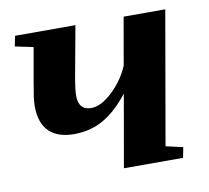

<svg xmlns="http://www.w3.org/2000/svg" viewBox="-59 -524 643 590"><g transform="rotate(-10 262.5 -229.5)"><path d="M176.3 -245.6Q176.3 -199.7 215.8 -199.7Q246.6 -199.7 282.5 -233.6Q318.4 -267.6 336.4 -311L362.3 -459H492.2L419.9 -44.4L473.1 -32.2L466.8 0H282.2L321.8 -226.1Q284.7 -178.2 243.7 -154.1Q202.6 -129.9 149.9 -129.9Q99.6 -129.9 72.5 -156.2Q45.4 -182.6 45.4 -235.8Q45.4 -247.1 47.6 -263.9Q49.8 -280.8 73.7 -415L17.1 -426.8L23.4 -459H211.9L187 -323.2Q176.3 -267.1 176.3 -245.6Z"/></g></svg>

Font: Tinos
Style: Bold Italic
Weight: 700
Italic angle: -16.333°
Designer: Steve Matteson
Foundry: Monotype Imaging Inc.
Version: Version 1.23